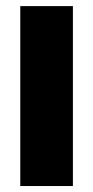

<svg xmlns="http://www.w3.org/2000/svg" viewBox="-20 -624 312 644"><path d="M48 -225V-603.5H224.5V-225ZM48 0V-273H224.5V0Z"/></svg>

Font: Anek Gujarati ExtraBold
Style: Regular
Weight: 800
Version: Version 1.003